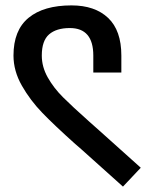

<svg xmlns="http://www.w3.org/2000/svg" viewBox="-20 -687 561 712"><path d="M281 -134Q280 -135 259 -153Q182 -222 137 -268.5Q92 -315 61 -369.5Q30 -424 30 -481Q30 -575 86 -621Q142 -667 245 -667Q332 -667 381 -620.5Q430 -574 430 -481V-418H326V-481Q326 -583 239 -583Q189 -583 162 -559.5Q135 -536 135 -481Q135 -439 157 -400Q179 -361 213 -327Q247 -293 311 -236L347 -204L502 -65L436 5Z"/></svg>

Font: Biryani SemiBold
Style: Regular
Weight: 600
Designer: Dan Reynolds and Mathieu Réguer
Foundry: Dan Reynolds and Mathieu Réguer
Version: Version 1.004; ttfautohint (v1.1) -l 5 -r 5 -G 72 -x 0 -D la